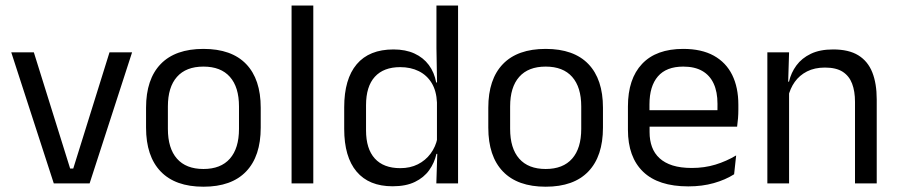

<svg xmlns="http://www.w3.org/2000/svg" viewBox="-20 -683 3344 715"><path d="M241.2 -55.4H252.8L387.8 -488.2H471.9L313.7 0H180.3L21.9 -488.2H106Z M737.6 12.3Q632.7 12.3 578.3 -44.5Q523.9 -101.2 523.9 -207.7V-281.9Q523.9 -388 578.4 -444.5Q632.8 -500.9 737.6 -500.9Q842.4 -500.9 896.6 -444.5Q950.9 -388 950.9 -281.9V-207.7Q950.9 -101.2 896.6 -44.5Q842.4 12.3 737.6 12.3ZM737.6 -53.7Q802.3 -53.7 836.1 -92.2Q870 -130.7 870 -203V-286.6Q870 -358.5 836.2 -396.7Q802.4 -435 737.6 -435Q672.8 -435 639 -396.7Q605.2 -358.5 605.2 -286.6V-203Q605.2 -130.7 639 -92.2Q672.8 -53.7 737.6 -53.7Z M1146.7 0H1065.8V-662.5H1146.7Z M1441.9 10.7Q1354.1 10.7 1308 -43.9Q1261.8 -98.6 1261.8 -202.9V-283.6Q1261.8 -388.7 1308.4 -443.8Q1355 -498.9 1445.4 -498.9Q1490.3 -498.9 1523.4 -483.7Q1556.5 -468.5 1577 -440.9Q1597.5 -413.4 1604.3 -375.9H1631.1L1607.2 -301.3Q1605.3 -344.6 1587.6 -373.8Q1569.8 -403 1539.6 -418Q1509.5 -433 1470.3 -433Q1408.7 -433 1375.9 -397.1Q1343.1 -361.2 1343.1 -291.1V-197.8Q1343.1 -128.8 1375.7 -92.8Q1408.3 -56.8 1470.6 -56.8Q1507.7 -56.8 1536.1 -71.2Q1564.6 -85.6 1583.4 -110.8Q1602.2 -136 1608.8 -168L1628.8 -109.9H1605.2Q1598 -76.8 1578.3 -49.3Q1558.6 -21.8 1525.2 -5.6Q1491.8 10.7 1441.9 10.7ZM1685.8 0H1604.9L1608.6 -117.9L1607.2 -143.9V-348.1L1607.7 -365L1605.3 -503.5V-662.5H1685.8Z M2012.1 12.3Q1907.2 12.3 1852.8 -44.5Q1798.4 -101.2 1798.4 -207.7V-281.9Q1798.4 -388 1852.9 -444.5Q1907.3 -500.9 2012.1 -500.9Q2116.9 -500.9 2171.1 -444.5Q2225.4 -388 2225.4 -281.9V-207.7Q2225.4 -101.2 2171.1 -44.5Q2116.9 12.3 2012.1 12.3ZM2012.1 -53.7Q2076.8 -53.7 2110.6 -92.2Q2144.5 -130.7 2144.5 -203V-286.6Q2144.5 -358.5 2110.7 -396.7Q2076.9 -435 2012.1 -435Q1947.3 -435 1913.5 -396.7Q1879.7 -358.5 1879.7 -286.6V-203Q1879.7 -130.7 1913.5 -92.2Q1947.3 -53.7 2012.1 -53.7Z M2543.1 11.1Q2431.6 11.1 2375 -43.4Q2318.4 -97.8 2318.4 -199.7V-286.6Q2318.4 -389.4 2371.1 -445.1Q2423.7 -500.9 2524.5 -500.9Q2592.4 -500.9 2638.1 -475.7Q2683.7 -450.4 2706.7 -403.9Q2729.6 -357.4 2729.6 -293V-274.8Q2729.6 -259.1 2728.4 -243Q2727.2 -226.9 2725 -211.4H2650.7Q2651.5 -235.6 2651.7 -257.1Q2651.9 -278.6 2651.9 -296.4Q2651.9 -341 2637.6 -371.8Q2623.4 -402.6 2595.2 -418.8Q2566.9 -435 2524.5 -435Q2461.4 -435 2430 -398.5Q2398.6 -362.1 2398.6 -294.1V-247.4L2399 -237.5V-190.8Q2399 -160.4 2408 -135.9Q2417 -111.3 2436.1 -93.8Q2455.3 -76.2 2485 -66.8Q2514.8 -57.5 2556.2 -57.5Q2603.3 -57.5 2644.3 -70Q2685.3 -82.6 2721.4 -104.2L2713.8 -34Q2681.6 -13.5 2638.4 -1.2Q2595.3 11.1 2543.1 11.1ZM2707.9 -211.4H2361.1V-272.7H2707.9Z M3244.9 0H3164V-303.7Q3164 -343 3153.2 -371.5Q3142.5 -399.9 3118.2 -415.7Q3093.8 -431.4 3052.1 -431.4Q3013.6 -431.4 2985.3 -417Q2957 -402.5 2939.5 -377.8Q2922 -353 2915 -321.5L2900.5 -378.9H2918.2Q2925.8 -412.1 2945.8 -439.3Q2965.8 -466.5 2999.6 -482.7Q3033.4 -498.9 3082.5 -498.9Q3140.7 -498.9 3176.2 -477.1Q3211.8 -455.2 3228.3 -413.8Q3244.9 -372.3 3244.9 -312.6ZM2918.5 0H2837.6V-488.2H2918.5L2914.9 -371.1L2918.5 -366.3Z"/></svg>

Font: Anek Malayalam Medium
Style: Regular
Weight: 500
Designer: Maithili Shingre (Malayalam) & Yesha Goshar (Latin)
Foundry: Ek Type
Version: Version 1.003